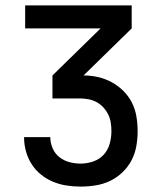

<svg xmlns="http://www.w3.org/2000/svg" viewBox="-20 -690 590 710"><path d="M278 0Q252 0 226 -4Q200 -8 176 -18Q152 -28 131.5 -44.5Q111 -61 97 -83Q83 -105 76 -130.5Q69 -156 69 -182V-183H166Q166 -162 174.5 -142Q183 -122 199.5 -109Q216 -96 236.5 -90.5Q257 -85 278 -85Q302 -85 325 -93Q348 -101 363.5 -118Q379 -135 385.5 -158Q392 -181 392 -205Q392 -221 389.5 -237Q387 -253 380 -267Q373 -281 362 -293Q351 -305 337 -312.5Q323 -320 307 -323Q291 -326 275 -326H174V-411L352 -585H73V-670H467V-585L289 -411Q316 -411 342.5 -405Q369 -399 393 -386Q417 -373 436.5 -353.5Q456 -334 468 -310Q480 -286 484.5 -259Q489 -232 489 -204Q489 -177 484 -149Q479 -121 466 -96.5Q453 -72 432.5 -52.5Q412 -33 387 -21Q362 -9 334 -4.5Q306 0 278 0Z"/></svg>

Font: Lode Dark Term
Style: Bold
Weight: 700
Monospace: yes
Designer: Belleve Invis
Foundry: Belleve Invis
Version: Version 29.2.0